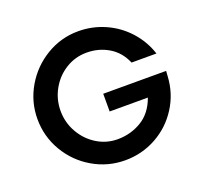

<svg xmlns="http://www.w3.org/2000/svg" viewBox="-122 -830 1029 978"><g transform="rotate(-20 393.0 -341.0)"><path d="M48 -341Q48 -434 95 -514.5Q142 -595 222 -643Q302 -691 396 -691Q472 -691 540.5 -660.5Q609 -630 659 -574.5Q709 -519 732 -448H597Q571 -510 517.5 -542Q464 -574 398 -574Q337 -574 285.5 -542.5Q234 -511 203.5 -457Q173 -403 173 -340Q173 -277 203.5 -223Q234 -169 285.5 -137Q337 -105 398 -105Q469 -105 528 -140.5Q587 -176 614 -252H407V-348H748L746 -319Q741 -228 693 -152.5Q645 -77 567 -34Q489 9 398 9Q304 9 223.5 -38Q143 -85 95.5 -165.5Q48 -246 48 -341Z"/></g></svg>

Font: Teachers SemiBold
Style: Regular
Weight: 600
Designer: Alfredo Marco Pradil & Chank Diesel
Version: Version 0.009